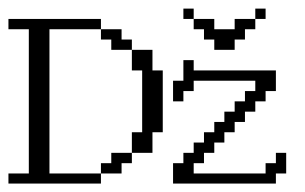

<svg xmlns="http://www.w3.org/2000/svg" viewBox="-20 -435 723 455"><path d="M219.2 -23.9V-48.3H243.7V-72.8H292.5V-48.3H268.1V-23.9ZM390.1 0V-48.3H414.6V-72.8H439V-97.2H463.4V-121.6H487.8V-146H511.7V-170.4H536.1V-194.8H560.5V-219.2H585V-243.7H439V-219.2H414.6V-194.8H390.1V-243.7H414.6V-292.5H439V-268.1H633.8V-219.2H609.4V-194.8H585V-170.4H560.5V-146H536.1V-121.6H511.7V-97.2H487.8V-72.8H463.4V-48.3H439V-23.9H609.4V-48.3H633.8V-72.8H658.2V-23.9H633.8V0ZM292.5 -72.8V-121.6H316.9V-268.1H292.5V-316.9H341.3V-268.1H365.7V-121.6H341.3V-72.8ZM243.7 -316.9V-341.3H219.2V-365.7H268.1V-341.3H292.5V-316.9ZM0 0V-23.9H48.3V-365.7H0V-390.1H219.2V-365.7H97.2V-23.9H219.2V0ZM487.8 -316.9V-341.3H463.4V-365.7H439V-390.1H487.8V-365.7H536.1V-390.1H585V-365.7H560.5V-341.3H536.1V-316.9ZM414.6 -390.1V-414.6H439V-390.1ZM585 -390.1V-414.6H609.4V-390.1Z"/></svg>

Font: FS Mondwest Regular
Style: Regular
Weight: 400
Designer: NZWStudios2024
Foundry: https://fontstruct.com
Version: Version 1.0